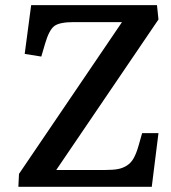

<svg xmlns="http://www.w3.org/2000/svg" viewBox="-20 -720 658 740"><path d="M590.8 -645 196.8 -64.9H386.2Q416 -64.9 434.6 -68.4Q453.1 -71.8 469.2 -82Q485.4 -92.3 495.8 -111.3Q506.3 -130.4 515.1 -162.1L527.8 -207H590.8L564.9 0H50.8L53.2 -49.8L450.2 -634.8H264.2Q210 -634.8 189.7 -619.9Q169.4 -605 153.8 -551.8L139.2 -502L75.2 -512.2L100.1 -700.2H585Z"/></svg>

Font: Literata Book SemiBold
Style: Italic
Weight: 600
Italic angle: -3°
Designer: Latin by Veronika Burian and Jose Scaglione. Greek by Irene Vlachou. Cyrillic by Vera Evstafieva
Foundry: TypeTogether
Version: Version 1.003;PS 001.003;hotconv 1.0.88;makeotf.lib2.5.64775